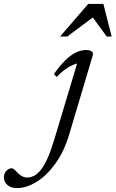

<svg xmlns="http://www.w3.org/2000/svg" viewBox="-243 -690 587 975"><path d="M108.5 -7.5Q82.5 79.5 38.5 140.5Q-5.5 201.5 -57 233.2Q-108.5 265 -156.5 265Q-189 265 -206 249Q-223 233 -223 210.5Q-223 190.5 -210.8 177.5Q-198.5 164.5 -183 164.5Q-178.5 164.5 -172.2 169.2Q-166 174 -154.5 186.5Q-143 199 -130.8 205.2Q-118.5 211.5 -106 211.5Q-88 211.5 -70.8 203Q-53.5 194.5 -36.5 173.8Q-19.5 153 -2.8 116.5Q14 80 31 24L152.5 -380.5L167 -369.5Q151 -370 130.2 -361.5Q109.5 -353 87.5 -337.2Q65.5 -321.5 45.5 -299L30.5 -313.5Q61.5 -357.5 89 -384.2Q116.5 -411 142.8 -423.5Q169 -436 195 -436Q208 -436 216 -432.8Q224 -429.5 227.2 -423.5Q230.5 -417.5 228 -408.5ZM62 -504.5 205 -670H282L324 -504.5H299L224 -607H236L98.5 -504.5Z"/></svg>

Font: Newsreader Text
Style: Italic
Weight: 400
Italic angle: -17°
Designer: Hugues Gentile
Foundry: Production Type
Version: Version 1.001